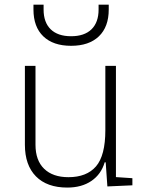

<svg xmlns="http://www.w3.org/2000/svg" viewBox="-20 -803 626 832"><path d="M271.5 9.8Q183.6 9.8 135.7 -38.8Q87.9 -87.4 87.9 -175.8V-517.6H133.8V-175.8Q133.8 -107.9 171.4 -71.5Q209 -35.2 276.4 -35.2Q355.5 -35.2 396 -82Q436.5 -128.9 436.5 -239.3V-517.6H482.4V-35.6L553.7 -30.8V0L445.3 4.9L438 -99.6H433.6Q418.5 -47.9 376.2 -19Q334 9.8 271.5 9.8ZM288.1 -604.5Q210.4 -604.5 167.7 -645.5Q125 -686.5 125 -761.7V-782.7H168.9V-761.7Q168.9 -706.1 199.7 -676Q230.5 -646 288.1 -646Q345.7 -646 376.5 -676Q407.2 -706.1 407.2 -761.7V-782.7H451.2V-761.7Q451.2 -686.5 408.4 -645.5Q365.7 -604.5 288.1 -604.5Z"/></svg>

Font: Caskaydia Cove ExtraLight
Style: Regular
Weight: 200
Monospace: yes
Designer: Aaron Bell
Foundry: Saja Typeworks
Version: Version 4.300; ttfautohint (v1.8.3)